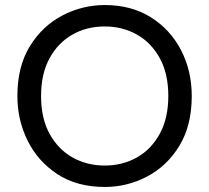

<svg xmlns="http://www.w3.org/2000/svg" viewBox="-20 -734 831 762"><path d="M396 8Q285 8 207.5 -43Q130 -94 89.5 -176Q49 -258 49 -353Q49 -470 98.5 -550.5Q148 -631 227.5 -672.5Q307 -714 396 -714Q501 -714 578.5 -665.5Q656 -617 698.5 -535Q741 -453 741 -353Q741 -236 692 -155.5Q643 -75 564 -33.5Q485 8 396 8ZM396 -77Q466 -77 523 -109Q580 -141 614 -203Q648 -265 648 -353Q648 -442 614 -503.5Q580 -565 523 -597Q466 -629 396 -629Q324 -629 267 -596.5Q210 -564 176.5 -502.5Q143 -441 143 -353Q143 -264 177 -202.5Q211 -141 268 -109Q325 -77 396 -77Z"/></svg>

Font: Ulagadi Sans
Style: Regular
Weight: 400
Designer: Ninad Kale (Devanagari), Jonny Pinhorn (Latin)
Foundry: Indian Type Foundry
Version: Version 3.01;March 29, 2020;FontCreator 12.0.0.2522 64-bit; 